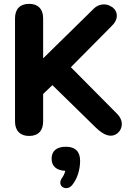

<svg xmlns="http://www.w3.org/2000/svg" viewBox="-20 -698 680 997"><path d="M131 8C179 8 204 -20 204 -67V-210L252 -256L477 -36C520 6 552 13 577 2C605 -9 635 -59 588 -107L348 -349L561 -564C606 -608 584 -653 554 -666C530 -681 492 -678 468 -654L205 -396H204V-603C204 -651 178 -678 131 -678C84 -678 58 -651 58 -603V-67C58 -20 84 8 131 8ZM354 264C383 229 396 180 396 137C396 88 370 64 322 64C274 64 248 86 248 126C248 165 273 187 319 189C316 202 310 215 302 226C272 269 325 298 354 264Z"/></svg>

Font: SN Pro
Style: Bold
Weight: 700
Designer: Tobias Whetton
Foundry: Supernotes
Version: Version 1.003;Glyphs 3.3 (3324)